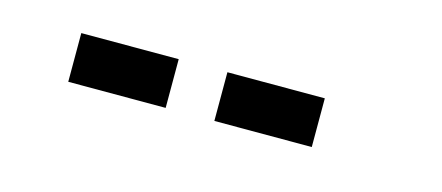

<svg xmlns="http://www.w3.org/2000/svg" viewBox="-24 -776 548 238"><g transform="rotate(15 250.0 -657.0)"><path d="M62.5 -687.5H187.5V-625H62.5ZM250 -687.5H375V-625H250Z"/></g></svg>

Font: NeoDunggeunmo
Style: Regular
Weight: 400
Monospace: yes
Version: Version 1.600